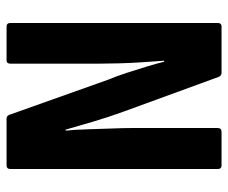

<svg xmlns="http://www.w3.org/2000/svg" viewBox="-75 -620 695 585"><g transform="rotate(-90 272.5 -327.5)"><path d="M61 0Q50 0 50 -12V-643Q50 -655 61 -655H203Q212 -655 215 -647L322 -346Q333 -320 343 -289Q353 -258 362 -228.5Q371 -199 377 -175H380Q378 -202 375.5 -238.5Q373 -275 372 -312.5Q371 -350 371 -376V-643Q371 -655 381 -655H484Q495 -655 495 -643V-12Q495 0 484 0H343Q335 0 331 -8L224 -301Q208 -345 194.5 -391Q181 -437 170 -475H167Q170 -447 171 -409Q172 -371 173.5 -334Q175 -297 175 -268V-12Q175 0 163 0Z"/></g></svg>

Font: Sofia Sans Condensed ExtraBold
Style: Regular
Weight: 800
Designer: Botio Nikoltchev, Ani Petrova
Foundry: lettersoup
Version: Version 4.101